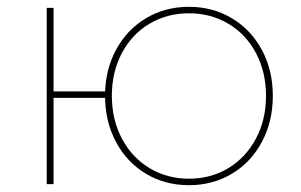

<svg xmlns="http://www.w3.org/2000/svg" viewBox="-20 -540 883 563"><path d="M288 -259Q288 -334 320 -393.5Q352 -453 408 -486.5Q464 -520 534 -520Q604 -520 660 -486.5Q716 -453 748 -393.5Q780 -334 780 -259Q780 -184 748 -124Q716 -64 660 -30.5Q604 3 534 3Q464 3 408 -30.5Q352 -64 320 -124Q288 -184 288 -259ZM117 -517H137V-272H298V-253H137V0H117ZM760 -259Q760 -329 730.5 -384.5Q701 -440 649.5 -470.5Q598 -501 534 -501Q470 -501 418.5 -470.5Q367 -440 337.5 -384.5Q308 -329 308 -259Q308 -189 337.5 -133.5Q367 -78 418.5 -47Q470 -16 534 -16Q598 -16 649.5 -47Q701 -78 730.5 -133.5Q760 -189 760 -259Z"/></svg>

Font: iiserrat Thin
Style: Regular
Weight: 100
Designer: Akira Ohta
Foundry: Akira Ohta
Version: Version 1.200;Glyphs 3.3.1 (3343)